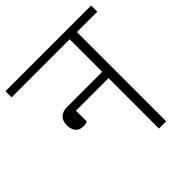

<svg xmlns="http://www.w3.org/2000/svg" viewBox="-203 -846 993 993"><g transform="rotate(-45 293.5 -349.0)"><path d="M139 -284Q109 -284 94.5 -301.5Q80 -319 80 -349Q80 -381 97.5 -398Q115 -415 150 -415H405V-653H-20V-698H607V-653H458V0H405V-369H167V-290Q155 -284 139 -284Z"/></g></svg>

Font: IBM Plex Sans Devanagari Light
Style: Regular
Weight: 300
Designer: Mike Abbink, Paul van der Laan, Pieter van Rosmalen, Erin McLaughlin
Foundry: Bold Monday
Version: Version 1.1